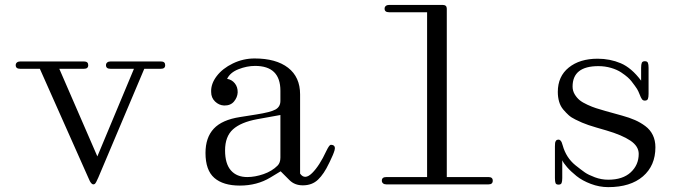

<svg xmlns="http://www.w3.org/2000/svg" viewBox="-20 -750 2839 781"><path d="M62 -470.2Q43.9 -470.2 43.9 -484.9Q43.9 -491.7 48.8 -495.8Q53.7 -500 62 -500H321.8Q338.9 -500 338.9 -484.9Q338.9 -470.2 321.8 -470.2H221.2L376 -113.8L524.9 -470.2H429.2Q411.1 -470.2 411.1 -484.9Q411.1 -491.7 416 -495.8Q420.9 -500 429.2 -500H634.8Q651.9 -500 651.9 -484.9Q651.9 -470.2 634.8 -470.2H566.9L379.9 -27.8Q370.1 -4.9 365.7 -2Q362.8 0 359.9 0Q355.5 0 351.8 -4.2Q348.1 -8.3 345.5 -13.2Q342.8 -18.1 338.9 -27.8L142.1 -470.2Z M1015.6 -512.2Q1103 -512.2 1151.9 -474.4Q1200.7 -436.5 1200.7 -366.2V-43.9Q1219.7 -16.6 1249.5 -45.9Q1279.3 -75.2 1307.6 -136.2Q1314 -149.4 1318.4 -155.3Q1322.8 -161.1 1325.9 -161.1Q1329.1 -161.1 1332.5 -160.2Q1339.4 -158.2 1341.3 -152.6Q1343.3 -147 1340.8 -138.4Q1338.4 -129.9 1333.5 -118.4Q1328.6 -106.9 1321.8 -92.8Q1319.3 -87.4 1317.9 -85Q1297.9 -42.5 1273.7 -19.3Q1249.5 3.9 1211.9 3.9Q1178.7 3.9 1157.7 -17.1L1121.6 -53.2L1079.6 -27.8Q1025.4 4.9 955.6 4.9Q887.7 4.9 851.8 -26.4Q815.9 -57.6 815.9 -127.9Q815.9 -190.4 849.6 -226.6Q883.3 -262.7 956.5 -273.9L1021.5 -284.2Q1081.1 -293.5 1100.8 -304.7Q1120.6 -315.9 1120.6 -339.8V-380.9Q1120.6 -481.9 1017.6 -481.9Q984.4 -481.9 950.2 -468.5Q916 -455.1 903.8 -429.2Q922.9 -426.3 935.1 -411.1Q947.3 -396 946.8 -374Q945.8 -354 931.9 -337.2Q918 -320.3 891.6 -320.8Q870.6 -321.8 854.7 -337.2Q838.9 -352.5 838.9 -376Q837.4 -408.7 861.3 -440.2Q885.3 -471.7 927.2 -491.9Q969.2 -512.2 1015.6 -512.2ZM895.5 -138.2Q895.5 -84 919.2 -56.9Q942.9 -29.8 985.8 -29.8Q1017.1 -29.8 1051.8 -41.7Q1086.4 -53.7 1108.9 -76.2Q1120.6 -87.9 1120.6 -108.9V-282.2L1025.9 -265.1Q960 -252.9 927.7 -223.9Q895.5 -194.8 895.5 -138.2Z M1780.3 -730Q1797.4 -730 1797.4 -714.8V-29.8H1967.3Q1984.4 -29.8 1984.4 -15.1Q1984.4 0 1967.3 0H1551.3Q1543 0 1538.1 -4.2Q1533.2 -8.3 1533.2 -15.1Q1533.2 -29.8 1551.3 -29.8H1717.3V-700.2H1562.5Q1544.4 -700.2 1544.4 -714.8Q1544.4 -721.7 1549.3 -725.8Q1554.2 -730 1562.5 -730Z M2454.1 -19Q2513.2 -19 2545.7 -49.1Q2578.1 -79.1 2578.1 -124Q2578.1 -155.3 2544.2 -178Q2510.3 -200.7 2447.3 -219.2Q2402.3 -231.9 2374 -241.2Q2357.4 -247.1 2347.7 -251.2Q2337.9 -255.4 2320.8 -263.7Q2303.7 -272 2293.2 -281.5Q2282.7 -291 2271.2 -304.4Q2259.8 -317.9 2254.4 -336.2Q2249 -354.5 2249 -376Q2249 -439.5 2293.7 -475.3Q2338.4 -511.2 2411.1 -511.2Q2461.4 -511.2 2505.1 -492.7Q2548.8 -474.1 2587.9 -421.9V-474.1Q2587.9 -487.8 2590.6 -494.4Q2593.3 -501 2603 -501Q2612.8 -501 2615.5 -494.4Q2618.2 -487.8 2618.2 -474.1V-368.2Q2618.2 -354.5 2615.5 -347.7Q2612.8 -340.8 2603 -340.8Q2595.2 -340.8 2591.1 -346.7Q2586.9 -352.5 2581.8 -366Q2576.7 -379.4 2571.3 -388.2Q2564.9 -398.4 2548.3 -419.9Q2542.5 -427.2 2533 -435.8Q2523.4 -444.3 2506.6 -455.6Q2489.7 -466.8 2465.3 -473.9Q2440.9 -481 2414.1 -481Q2309.1 -481 2309.1 -397.9Q2309.1 -380.9 2317.6 -366.5Q2326.2 -352.1 2337.9 -342.5Q2349.6 -333 2369.4 -324Q2389.2 -314.9 2404.3 -310.1Q2419.4 -305.2 2441.9 -298.8L2510.3 -279.8Q2540.5 -271.5 2562.7 -261.7Q2585 -252 2605 -237.1Q2625 -222.2 2635.5 -200.4Q2646 -178.7 2646 -150.9Q2646 -76.2 2595.2 -32.5Q2544.4 11.2 2454.1 11.2Q2418 11.2 2383.3 -2Q2348.6 -15.1 2325.2 -33.9Q2301.8 -52.7 2286.9 -69.8Q2272 -86.9 2267.1 -98.1V-25.9Q2267.1 -12.2 2264.4 -5.6Q2261.7 1 2252 1Q2242.2 1 2239.7 -5.4Q2237.3 -11.7 2237.3 -25.9V-154.8Q2237.3 -164.1 2238 -168.9Q2238.8 -173.8 2241.9 -178Q2245.1 -182.1 2252 -182.1Q2256.3 -182.1 2259.8 -178.5Q2263.2 -174.8 2264.9 -170.7Q2266.6 -166.5 2269 -158.2Q2282.7 -108.9 2320.3 -78.1Q2344.7 -58.6 2359.1 -48.6Q2373.5 -38.6 2399.9 -28.8Q2426.3 -19 2454.1 -19Z"/></svg>

Font: Director Light
Style: Regular
Weight: 100
Designer: Ange Degheest & May Jolivet & Justine Herbel
Foundry: Velvetyne Type Foundry
Version: Version 1.000;FEAKit 1.0